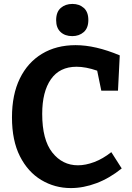

<svg xmlns="http://www.w3.org/2000/svg" viewBox="-20 -946 672 978"><path d="M341 12Q259 12 190.5 -29Q122 -70 81.5 -150Q41 -230 41 -348Q41 -464 81 -546Q121 -628 194 -672Q267 -716 365 -716Q466 -716 590 -664L581 -484H496L475 -586Q417 -606 370 -606Q284 -606 239.5 -542.5Q195 -479 195 -366Q195 -234 246.5 -169Q298 -104 377 -104Q416 -104 460 -120.5Q504 -137 547 -171L600 -88Q538 -38 471.5 -13Q405 12 341 12ZM348 -762Q311 -762 288.5 -783Q266 -804 266 -843Q266 -885 289.5 -905.5Q313 -926 349 -926Q384 -926 407 -905.5Q430 -885 430 -844Q430 -803 406.5 -782.5Q383 -762 348 -762Z"/></svg>

Font: Bitter
Style: Bold
Weight: 700
Designer: Sol Matas, and Bitter project Authors
Foundry: Sol Matas
Version: Version 2.001